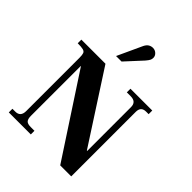

<svg xmlns="http://www.w3.org/2000/svg" viewBox="-262 -1087 1233 1233"><g transform="rotate(45 354.5 -470.5)"><path d="M507 7 151 -537H149V-85Q149 -57 159.5 -45Q170 -33 199 -33H233V0H33V-33H59Q106 -33 106 -85V-570Q106 -595 101.5 -607Q97 -619 81.5 -623Q66 -627 32 -627V-660H251L561 -181H564V-579Q564 -627 513 -627H478V-660H676V-627H653Q607 -627 607 -579V7ZM264 -743 342 -912Q352 -932 365.5 -940Q379 -948 395 -948Q414 -948 428 -935Q442 -922 442 -904Q442 -894 438 -884.5Q434 -875 418 -856L314 -743Z"/></g></svg>

Font: Frank Ruhl Libre
Style: Bold
Weight: 700
Designer: Yanek Iontef
Foundry: Fontef
Version: Version 6.004